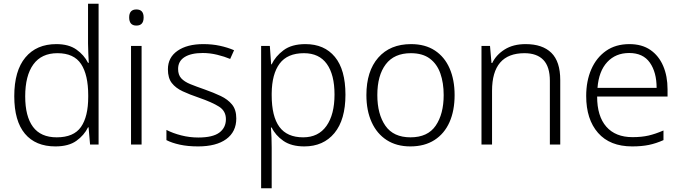

<svg xmlns="http://www.w3.org/2000/svg" viewBox="-20 -780 3678 1036"><path d="M279 10Q172 10 114.5 -58.5Q57 -127 57 -261Q57 -398 117 -470Q177 -542 284 -542Q351 -542 392.5 -512.5Q434 -483 455 -441H459Q458 -464 456.5 -492.5Q455 -521 455 -545V-760H512V0H466L458 -93H455Q434 -50 392 -20Q350 10 279 10ZM286 -39Q378 -39 417 -95Q456 -151 456 -257V-266Q456 -376 417.5 -434.5Q379 -493 290 -493Q204 -493 160 -432.5Q116 -372 116 -260Q116 -152 158 -95.5Q200 -39 286 -39Z M716 -729Q755 -729 755 -686Q755 -642 716 -642Q677 -642 677 -686Q677 -729 716 -729ZM744 -532V0H687V-532Z M1255 -141Q1255 -69 1201 -29.5Q1147 10 1049 10Q993 10 950 0.5Q907 -9 878 -24V-79Q913 -61 958 -49.5Q1003 -38 1050 -38Q1128 -38 1163.5 -64.5Q1199 -91 1199 -137Q1199 -181 1162 -204.5Q1125 -228 1053 -253Q1003 -270 965.5 -287.5Q928 -305 907 -332Q886 -359 886 -406Q886 -470 938 -506Q990 -542 1077 -542Q1125 -542 1166.5 -533Q1208 -524 1243 -509L1222 -462Q1191 -475 1152 -484.5Q1113 -494 1074 -494Q1011 -494 976 -472Q941 -450 941 -408Q941 -376 958 -357.5Q975 -339 1007 -326Q1039 -313 1085 -297Q1133 -280 1171 -262Q1209 -244 1232 -216Q1255 -188 1255 -141Z M1628 -542Q1730 -542 1787 -473Q1844 -404 1844 -269Q1844 -134 1784.5 -62Q1725 10 1622 10Q1552 10 1509 -20Q1466 -50 1446 -92H1442Q1444 -67 1445 -37.5Q1446 -8 1446 17V236H1389V-532H1436L1443 -433H1446Q1466 -476 1510 -509Q1554 -542 1628 -542ZM1620 -493Q1531 -493 1489 -437Q1447 -381 1446 -276V-266Q1446 -152 1487.5 -95.5Q1529 -39 1616 -39Q1698 -39 1741.5 -100.5Q1785 -162 1785 -270Q1785 -377 1743.5 -435Q1702 -493 1620 -493Z M2433 -267Q2433 -183 2405.5 -121Q2378 -59 2324.5 -24.5Q2271 10 2194 10Q2120 10 2067 -24Q2014 -58 1985.5 -120.5Q1957 -183 1957 -267Q1957 -396 2021 -469Q2085 -542 2198 -542Q2274 -542 2326.5 -507.5Q2379 -473 2406 -411Q2433 -349 2433 -267ZM2016 -267Q2016 -164 2059.5 -101.5Q2103 -39 2195 -39Q2288 -39 2331 -102Q2374 -165 2374 -267Q2374 -333 2356 -384Q2338 -435 2299 -464Q2260 -493 2197 -493Q2107 -493 2061.5 -433Q2016 -373 2016 -267Z M2816 -542Q2907 -542 2955 -495Q3003 -448 3003 -348V0H2947V-344Q2947 -420 2912 -456.5Q2877 -493 2810 -493Q2635 -493 2635 -290V0H2578V-532H2624L2632 -440H2636Q2657 -484 2703 -513Q2749 -542 2816 -542Z M3376 -542Q3444 -542 3489.5 -510.5Q3535 -479 3558.5 -424Q3582 -369 3582 -298V-259H3202Q3202 -153 3251.5 -96.5Q3301 -40 3393 -40Q3442 -40 3479 -48.5Q3516 -57 3560 -76V-24Q3520 -6 3481 2Q3442 10 3391 10Q3271 10 3207 -63Q3143 -136 3143 -262Q3143 -343 3170.5 -406Q3198 -469 3250 -505.5Q3302 -542 3376 -542ZM3375 -494Q3302 -494 3256.5 -445Q3211 -396 3204 -306H3523Q3523 -390 3486.5 -442Q3450 -494 3375 -494Z"/></svg>

Font: Noto Sans Thai Looped Light
Style: Regular
Weight: 300
Designer: Sasikarn Vongin, Ben Mitchell
Foundry: The Fontpad Ltd
Version: Version 1.001; ttfautohint (v1.8.4.7-5d5b)